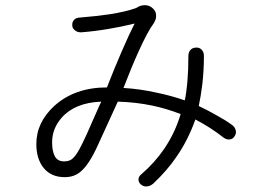

<svg xmlns="http://www.w3.org/2000/svg" viewBox="-20 -752 1040 725"><path d="M279.3 -685.5Q265.6 -684.6 258.8 -675.8Q252 -668 252.9 -656.2Q252.9 -645.5 261.7 -638.7Q270.5 -629.9 286.1 -629.9Q336.9 -633.8 388.7 -642.6Q436.5 -650.4 488.3 -663.1Q468.8 -625 439.5 -557.6Q411.1 -492.2 383.8 -421.9Q262.7 -421.9 185.5 -352.5Q117.2 -290 117.2 -208Q117.2 -152.3 144.5 -118.2Q172.9 -83 224.6 -83Q260.7 -83 285.2 -104.5Q317.4 -131.8 350.6 -206.1L424.8 -368.2Q493.2 -366.2 553.7 -353.5Q606.4 -342.8 662.1 -321.3Q641.6 -252 601.6 -192.4Q565.4 -138.7 514.6 -94.7Q502.9 -85.9 502.9 -74.2Q502.9 -63.5 511.7 -55.7Q520.5 -47.9 532.2 -47.9Q545.9 -47.9 558.6 -58.6Q612.3 -109.4 646.5 -160.2Q689.5 -221.7 717.8 -300.8Q746.1 -286.1 773.4 -268.6Q797.9 -252.9 824.2 -232.4Q835.9 -223.6 848.6 -225.6Q860.4 -227.5 866.2 -238.3Q873 -248 870.1 -259.8Q867.2 -273.4 853.5 -282.2Q832 -297.9 799.8 -315.4Q764.6 -335.9 730.5 -351.6Q738.3 -387.7 744.1 -434.6Q750 -486.3 750 -541Q750 -556.6 740.2 -565.4Q732.4 -573.2 720.7 -572.3Q708 -572.3 700.2 -564.5Q691.4 -555.7 691.4 -541Q691.4 -488.3 687.5 -442.4Q683.6 -399.4 677.7 -373Q624 -391.6 570.3 -402.3Q509.8 -416 446.3 -419.9Q477.5 -501 502.9 -556.6Q536.1 -630.9 560.5 -664.1Q571.3 -680.7 569.3 -696.3Q568.4 -710.9 556.6 -720.7Q545.9 -731.4 529.3 -732.4Q510.7 -733.4 494.1 -721.7Q456.1 -708 394.5 -698.2Q340.8 -690.4 279.3 -685.5ZM362.3 -368.2 354.5 -351.6Q318.4 -269.5 305.7 -241.2Q286.1 -198.2 273.4 -177.7Q260.7 -157.2 249 -149.4Q238.3 -142.6 221.7 -142.6Q198.2 -142.6 187.5 -161.1Q176.8 -179.7 176.8 -214.8Q176.8 -266.6 212.9 -307.6Q262.7 -364.3 362.3 -368.2Z"/></svg>

Font: GulimChe
Style: Regular
Weight: 400
Monospace: yes
Version: Version 2.21